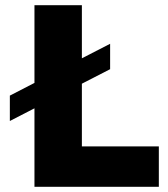

<svg xmlns="http://www.w3.org/2000/svg" viewBox="-20 -721 648 741"><path d="M296 -156H593V0H113V-303L18 -254V-352L113 -401V-701H296V-496L405 -552V-454L296 -398Z"/></svg>

Font: Montserrat arm2
Style: Bold
Weight: 700
Designer: Julieta Ulanovsky
Foundry: Julieta Ulanovsky
Version: Version 6.000